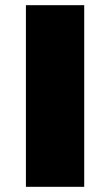

<svg xmlns="http://www.w3.org/2000/svg" viewBox="-20 -721 425 741"><path d="M80 0H305V-701H80Z"/></svg>

Font: Montserrat-Arabic Black
Style: Regular
Weight: 900
Designer: Mohamed Gaber
Foundry: Kief Type Foundry
Version: Version 5.008;PS 005.008;hotconv 1.0.88;makeotf.lib2.5.64775